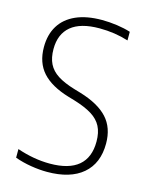

<svg xmlns="http://www.w3.org/2000/svg" viewBox="-115 -822 703 904"><g transform="rotate(15 237.0 -370.0)"><path d="M45.5 -18V-60Q127.5 -32 205.5 -32Q298 -32 344.8 -71.5Q391.5 -111 391.5 -189Q391.5 -233 376.2 -262.5Q361 -292 328.2 -312.5Q295.5 -333 239.5 -350L209 -359Q122 -385 79.5 -432.2Q37 -479.5 37 -555.5Q37 -616 63.5 -659.2Q90 -702.5 142 -725.8Q194 -749 269 -749Q304.5 -749 342 -743.8Q379.5 -738.5 409 -729V-687Q342.5 -708 268 -708Q175.5 -708 129.2 -669.5Q83 -631 83 -558Q83 -515.5 97.5 -486.2Q112 -457 143.2 -436.8Q174.5 -416.5 228 -400.5L258.5 -391.5Q350 -364 393.8 -316.2Q437.5 -268.5 437.5 -191.5Q437.5 -95 376.5 -43Q315.5 9 203 9Q165.5 9 124.2 2.2Q83 -4.5 45.5 -18Z"/></g></svg>

Font: Encode Sans Semi Condensed ExLight
Style: Regular
Weight: 275
Width: 4
Designer: Multiple Designers
Foundry: Impallari Type
Version: Version 2.000